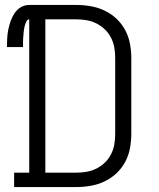

<svg xmlns="http://www.w3.org/2000/svg" viewBox="-20 -755 640 775"><path d="M37 0V-58H98V-677Q92 -677 88.5 -671.5Q85 -666 83 -660.5Q81 -655 79.5 -649Q78 -643 77 -637Q76 -631 75.5 -625Q75 -619 74.5 -613Q74 -607 73.5 -601Q73 -595 73 -589Q73 -583 73 -577Q73 -571 73 -565H8Q8 -583 9 -600.5Q10 -618 13.5 -635.5Q17 -653 23 -670Q29 -687 39 -702Q49 -717 64.5 -726Q80 -735 98 -735H287Q317 -735 346 -730Q375 -725 401.5 -712.5Q428 -700 449.5 -680Q471 -660 485 -634Q499 -608 504.5 -579Q510 -550 510 -521V-215Q510 -185 504.5 -156Q499 -127 485 -101Q471 -75 449.5 -55Q428 -35 401.5 -22.5Q375 -10 346 -5Q317 0 287 0ZM287 -58Q308 -58 329 -61.5Q350 -65 369 -74.5Q388 -84 403.5 -99Q419 -114 428.5 -133Q438 -152 441.5 -172.5Q445 -193 445 -215V-521Q445 -542 441.5 -562.5Q438 -583 428.5 -602Q419 -621 403.5 -636Q388 -651 369 -660.5Q350 -670 329 -673.5Q308 -677 287 -677H163V-58Z"/></svg>

Font: Iosevka Slab Light Extended
Style: Regular
Weight: 300
Width: 7
Monospace: yes
Designer: Belleve Invis
Foundry: Belleve Invis
Version: Version 11.1.0; ttfautohint (v1.8.3)